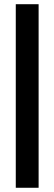

<svg xmlns="http://www.w3.org/2000/svg" viewBox="-20 -720 256 903"><path d="M54.2 163.1V-700.2H161.6V163.1Z"/></svg>

Font: Elstob 8pt
Style: Bold
Weight: 700
Designer: Peter S. Baker
Version: Version 1.015